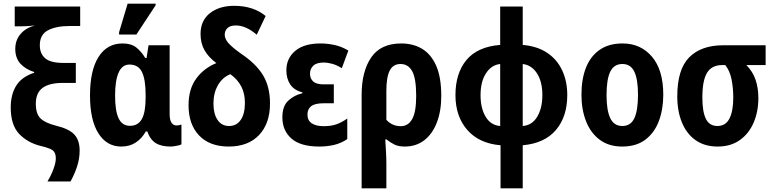

<svg xmlns="http://www.w3.org/2000/svg" viewBox="-20 -796 4262 1056"><path d="M241 202Q262 167 274.5 132.5Q287 98 287 75Q287 45 271.5 32Q256 19 205 7Q131 -11 85 -60Q39 -109 39 -205Q39 -276 69 -324.5Q99 -373 168 -396V-400Q120 -415 92 -446Q64 -477 64 -527Q64 -575 93 -609Q122 -643 172 -656Q147 -653 123.5 -652Q100 -651 85 -651H61V-760H421V-653H364Q289 -653 244 -629.5Q199 -606 199 -547Q199 -501 228.5 -475.5Q258 -450 328 -450H397V-340H326Q251 -340 214 -312.5Q177 -285 177 -225Q177 -170 202.5 -145Q228 -120 287 -105Q359 -88 388.5 -56.5Q418 -25 418 32Q418 76 404.5 118Q391 160 368 202Z M647 10Q567 10 521 -63Q475 -136 475 -271Q475 -409 522 -483Q569 -557 654 -557Q702 -557 730 -534.5Q758 -512 779 -477H786L797 -547H913V-168Q913 -136 923.5 -121Q934 -106 950 -106Q966 -106 978 -111V-2Q972 2 951.5 6Q931 10 918 10Q867 10 836.5 -9Q806 -28 790 -73H782Q760 -34 726.5 -12Q693 10 647 10ZM695 -104Q739 -104 760 -141Q781 -178 781 -261V-272Q781 -358 761 -399.5Q741 -441 692 -441Q652 -441 632.5 -397Q613 -353 613 -270Q613 -186 632.5 -145Q652 -104 695 -104ZM635 -606V-619L682 -776H836V-767L730 -606Z M1238 10Q1133 10 1075 -51Q1017 -112 1017 -217Q1017 -306 1059 -363.5Q1101 -421 1170 -449Q1127 -481 1105 -519.5Q1083 -558 1083 -609Q1083 -683 1134.5 -723.5Q1186 -764 1268 -764Q1373 -764 1441 -708L1392 -605Q1333 -656 1277 -656Q1246 -656 1231 -641.5Q1216 -627 1216 -605Q1216 -583 1235 -560.5Q1254 -538 1304 -502Q1388 -446 1426.5 -382.5Q1465 -319 1465 -227Q1465 -117 1405 -53.5Q1345 10 1238 10ZM1240 -103Q1281 -103 1304 -136.5Q1327 -170 1327 -230Q1327 -282 1307 -320.5Q1287 -359 1247 -388Q1204 -371 1179 -328Q1154 -285 1154 -227Q1154 -170 1176.5 -136.5Q1199 -103 1240 -103Z M1736 10Q1633 10 1583 -34Q1533 -78 1533 -151Q1533 -213 1566 -243Q1599 -273 1643 -283V-288Q1597 -300 1576 -332Q1555 -364 1555 -409Q1555 -475 1603.5 -516Q1652 -557 1743 -557Q1779 -557 1818 -549Q1857 -541 1896 -518L1860 -421Q1833 -438 1807.5 -445Q1782 -452 1760 -452Q1721 -452 1703 -434.5Q1685 -417 1685 -391Q1685 -364 1702.5 -348Q1720 -332 1760 -332H1816V-228H1759Q1712 -228 1691.5 -212Q1671 -196 1671 -166Q1671 -133 1695 -117.5Q1719 -102 1760 -102Q1799 -102 1828 -111.5Q1857 -121 1890 -144V-31Q1856 -8 1817.5 1Q1779 10 1736 10Z M1969 240V-274Q1969 -403 2021.5 -480Q2074 -557 2187 -557Q2252 -557 2301.5 -527.5Q2351 -498 2379 -434.5Q2407 -371 2407 -268Q2407 -186 2383 -123Q2359 -60 2314 -25Q2269 10 2206 10Q2172 10 2149.5 -1Q2127 -12 2106 -29H2099Q2101 4 2103 39.5Q2105 75 2105 104V240ZM2184 -102Q2225 -102 2247 -141Q2269 -180 2269 -268Q2269 -365 2247 -404.5Q2225 -444 2183 -444Q2142 -444 2123.5 -408Q2105 -372 2105 -296V-137Q2137 -102 2184 -102Z M2733 240V3Q2615 -7 2550 -81.5Q2485 -156 2485 -273Q2485 -393 2545.5 -466Q2606 -539 2731 -549V-760H2855V-549Q2935 -542 2989.5 -505.5Q3044 -469 3072 -409Q3100 -349 3100 -273Q3100 -155 3038 -81.5Q2976 -8 2855 3V240ZM2731 -103V-444Q2683 -439 2653 -393Q2623 -347 2623 -273Q2623 -201 2651 -154Q2679 -107 2731 -103ZM2855 -103Q2907 -107 2935 -154.5Q2963 -202 2963 -273Q2963 -347 2933.5 -392.5Q2904 -438 2855 -444Z M3628 -275Q3628 -194 3603.5 -129.5Q3579 -65 3529 -27.5Q3479 10 3402 10Q3329 10 3279 -27Q3229 -64 3203.5 -128.5Q3178 -193 3178 -275Q3178 -360 3202.5 -423Q3227 -486 3277.5 -521.5Q3328 -557 3404 -557Q3504 -557 3566 -484Q3628 -411 3628 -275ZM3316 -273Q3316 -189 3336.5 -146Q3357 -103 3403 -103Q3449 -103 3469 -146Q3489 -189 3489 -275Q3489 -359 3469 -401.5Q3449 -444 3403 -444Q3357 -444 3336.5 -402Q3316 -360 3316 -273Z M3927 10Q3856 10 3806.5 -24.5Q3757 -59 3731 -121.5Q3705 -184 3705 -266Q3705 -415 3771 -481Q3837 -547 3957 -547H4191V-438H4085Q4120 -403 4135.5 -357.5Q4151 -312 4151 -257Q4151 -182 4125 -121.5Q4099 -61 4049 -25.5Q3999 10 3927 10ZM3926 -103Q3971 -103 3992 -144Q4013 -185 4013 -260Q4013 -312 4003.5 -359.5Q3994 -407 3969 -438H3951Q3895 -438 3869 -396Q3843 -354 3843 -260Q3843 -181 3862.5 -142Q3882 -103 3926 -103Z"/></svg>

Font: Noto Sans Condensed
Style: Bold
Weight: 700
Width: 3
Designer: Monotype Design Team
Foundry: Monotype Imaging Inc.
Version: Version 2.013; ttfautohint (v1.8.4.7-5d5b)